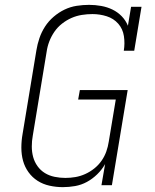

<svg xmlns="http://www.w3.org/2000/svg" viewBox="-20 -763 640 791"><path d="M239 8Q211 8 184 2Q157 -4 135 -18Q113 -32 97.5 -53.5Q82 -75 75 -100.5Q68 -126 68 -154.5Q68 -183 73 -211L130 -556Q134 -581 142.5 -606Q151 -631 165.5 -653.5Q180 -676 201 -694Q222 -712 246 -723.5Q270 -735 296 -739Q322 -743 347 -743Q372 -743 397 -738.5Q422 -734 443.5 -723.5Q465 -713 481.5 -696Q498 -679 507 -657L520 -735H563L533 -554H490Q495 -584 490.5 -614Q486 -644 467 -665.5Q448 -687 419.5 -696Q391 -705 361 -705Q339 -705 317 -701.5Q295 -698 274.5 -689Q254 -680 235.5 -665.5Q217 -651 204 -632Q191 -613 183 -592Q175 -571 172 -549L115 -204Q111 -182 111 -159.5Q111 -137 116.5 -116.5Q122 -96 134.5 -78.5Q147 -61 165 -50Q183 -39 205 -34.5Q227 -30 249 -30Q249 -30 249 -30Q249 -30 249 -30Q270 -30 290.5 -33.5Q311 -37 331 -46Q351 -55 368.5 -69Q386 -83 398.5 -101Q411 -119 418 -139Q425 -159 428 -179L457 -353H302L309 -392H506L441 0H398L413 -87Q400 -64 380.5 -45Q361 -26 338 -13.5Q315 -1 289.5 3.5Q264 8 239 8Z"/></svg>

Font: Iosevka Curly Slab XLtEx
Style: Italic
Weight: 200
Width: 7
Italic angle: -9°
Monospace: yes
Designer: Belleve Invis
Foundry: Belleve Invis
Version: Version 11.1.0; ttfautohint (v1.8.3)